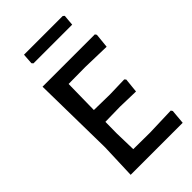

<svg xmlns="http://www.w3.org/2000/svg" viewBox="-248 -908 989 989"><g transform="rotate(-45 246.5 -413.0)"><path d="M420 -760H138L131 -768L135 -826H417L425 -819ZM311 -83 466 -88 472 -79 465 0H86L93 -193L86 -642H467L473 -633L465 -554L313 -558L191 -557L188 -370L304 -368L410 -371L417 -363L409 -284L296 -287L187 -285L186 -202L189 -84Z"/></g></svg>

Font: Alegreya Sans SC Medium
Style: Regular
Weight: 500
Designer: Juan Pablo del Peral
Foundry: Huerta Tipografica
Version: Version 2.001;PS 002.001;hotconv 1.0.88;makeotf.lib2.5.64775